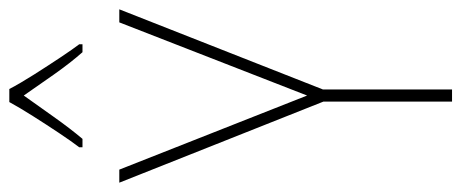

<svg xmlns="http://www.w3.org/2000/svg" viewBox="-309 -681 990 412"><g transform="rotate(-90 186.0 -475.0)"><path d="M187 -311 344 -714H372L200 -277V0H174V-276L0 -714H28ZM201 -950Q213 -927 232 -897Q251 -867 269 -840Q287 -813 297 -800V-793H280Q257 -819 232 -854.5Q207 -890 187 -919Q167 -891 141.5 -855Q116 -819 94 -793H76V-800Q89 -817 107 -844Q125 -871 143 -899.5Q161 -928 173 -950Z"/></g></svg>

Font: Noto Sans Georgian Condensed Thin
Style: Regular
Weight: 100
Width: 3
Designer: Monotype Design Team, Akaki Razmadze
Foundry: Google LLC
Version: Version 2.005; ttfautohint (v1.8.4.7-5d5b)